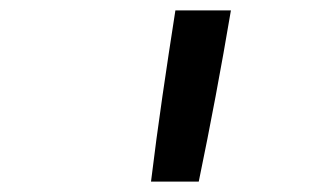

<svg xmlns="http://www.w3.org/2000/svg" viewBox="-20 -792 640 370"><path d="M271 -442Q281 -524 293 -606.5Q305 -689 318 -772H425Q411 -689 395.5 -606.5Q380 -524 363 -442Z"/></svg>

Font: Iosevka SS04 Medium Extended
Style: Italic
Weight: 500
Width: 7
Italic angle: -9°
Monospace: yes
Designer: Belleve Invis
Foundry: Belleve Invis
Version: Version 19.0.0; ttfautohint (v1.8.4)